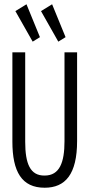

<svg xmlns="http://www.w3.org/2000/svg" viewBox="-20 -868 415 899"><path d="M133 -673 167 -694 104 -848 52 -816ZM253 -673 287 -694 224 -848 172 -816ZM189 11C286 11 341 -52 341 -208V-623H282V-207C282 -107 259 -46 189 -46C121 -45 98 -102 98 -204V-623H38V-205C38 -64 82 11 189 11Z"/></svg>

Font: Inconsolata Condensed Thin
Style: Regular
Weight: 100
Width: 3
Monospace: yes
Designer: Raph Levien, Cyreal, Brenton Simpson
Foundry: Raph Levien, Cyreal, Google
Version: Version 3.100